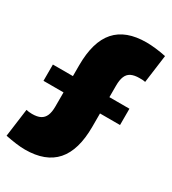

<svg xmlns="http://www.w3.org/2000/svg" viewBox="-197 -814 912 1021"><g transform="rotate(30 259.0 -303.5)"><path d="M121 105Q96 105 65.5 101Q35 97 0 90L23 -82Q31 -80 40 -79Q49 -78 59 -78Q91 -78 110 -88Q129 -98 138 -119Q147 -140 147 -174V-427Q147 -572 209 -642Q271 -712 397 -712Q422 -712 453.5 -708.5Q485 -705 518 -698L495 -526Q489 -528 479.5 -528.5Q470 -529 459 -529Q428 -529 408.5 -519.5Q389 -510 380 -488.5Q371 -467 371 -432V-179Q371 -36 309 34.5Q247 105 121 105ZM24 -361H494V-261H24Z"/></g></svg>

Font: Pathway Extreme Condensed Black
Style: Regular
Weight: 900
Width: 3
Version: Version 1.001;gftools[0.9.26]